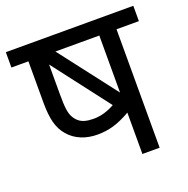

<svg xmlns="http://www.w3.org/2000/svg" viewBox="-114 -730 821 839"><g transform="rotate(-20 296.5 -311.0)"><path d="M592.8 -622.1H0V-550.8H79.1V-358.4C79.1 -319.8 82.5 -289.1 88.9 -265.1C95.2 -241.2 106 -220.2 121.6 -202.1C152.3 -166 199.2 -146.5 254.4 -146.5C305.7 -146.5 350.6 -158.7 408.7 -192.4V0H488.8V-550.8H592.8ZM408.7 -550.8V-285.6L204.6 -550.8ZM359.9 -245.1C327.1 -226.6 294.4 -217.3 261.7 -217.3C230 -217.3 207.5 -223.6 192.4 -237.3C185.1 -243.7 178.7 -251.5 173.8 -260.7C168.5 -269.5 165 -281.7 162.6 -297.4C160.2 -313 159.2 -336.9 159.2 -368.7V-506.8Z"/></g></svg>

Font: Noto Reveo Sans
Style: Regular
Weight: 400
Designer: Monotype Design team
Foundry: Monotype Imaging Inc.
Version: Version 1.04